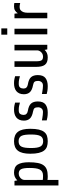

<svg xmlns="http://www.w3.org/2000/svg" viewBox="987 -1728 910 2925"><g transform="rotate(-90 1442.5 -265.0)"><path d="M164.6 2.9V169.9H79.6V-500H149.4L157.7 -457Q205.6 -506.8 275.4 -506.8Q363.8 -506.8 398.7 -450.4Q433.6 -394 433.6 -282.2Q433.6 -200.2 422.6 -144.5Q411.6 -88.9 386.7 -55.7Q361.8 -22 321.3 -7.6Q280.8 6.8 220.7 6.8Q203.6 6.8 189.7 5.9Q175.8 4.9 164.6 2.9ZM259.8 -435.1Q233.9 -435.1 212.2 -422.1Q190.4 -409.2 177.5 -389.6Q164.6 -370.1 164.6 -350.1V-68.8Q175.8 -66.9 191.7 -65.9Q207.5 -64.9 230.5 -64.9Q299.3 -64.9 324.2 -117.2Q336.9 -143.1 341.8 -181.6Q346.7 -220.2 346.7 -272Q346.7 -364.7 327.1 -400.9Q316.4 -419.9 300 -427.5Q283.7 -435.1 259.8 -435.1Z M943.4 -259.8Q943.4 -181.2 931.4 -129.6Q919.4 -78.1 895.5 -47.9Q871.6 -17.1 835.9 -5.1Q800.3 6.8 753.4 6.8Q707.5 6.8 672.4 -5.1Q637.2 -17.1 612.8 -47.9Q588.9 -78.1 576.2 -129.6Q563.5 -181.2 563.5 -259.8Q563.5 -388.2 609.4 -447.5Q655.3 -506.8 753.4 -506.8Q851.6 -506.8 897.5 -447.5Q943.4 -388.2 943.4 -259.8ZM856.4 -245.1Q856.4 -297.9 851.6 -335Q846.7 -372.1 835 -394.5Q812.5 -437 753.4 -437Q693.8 -437 672.4 -394.5Q660.6 -372.1 655.5 -335Q650.4 -297.9 650.4 -245.1Q650.4 -147 673.3 -105Q696.3 -63 753.4 -63Q810.5 -63 833.5 -105Q856.4 -147 856.4 -245.1Z M1359.9 -145Q1359.9 -62 1314.5 -27.6Q1269 6.8 1191.9 6.8Q1148.9 6.8 1118.9 1.5Q1088.9 -3.9 1071.8 -8.8V-82Q1084 -79.6 1106.4 -75.7Q1128.9 -71.8 1154.1 -68.8Q1179.2 -65.9 1198.7 -65.9Q1235.4 -65.9 1253.2 -88.1Q1271 -110.4 1271 -140.1Q1271 -175.8 1258.5 -192.9Q1246.1 -210 1208 -216.8Q1130.9 -231 1099.4 -265.4Q1067.9 -299.8 1067.9 -356Q1067.9 -397 1080.8 -425.5Q1093.8 -454.1 1116.2 -472.2Q1138.7 -490.2 1169.2 -498.5Q1199.7 -506.8 1235.8 -506.8Q1274.9 -506.8 1301.3 -500.5Q1327.6 -494.1 1342.8 -490.2V-417Q1330.1 -419.9 1317.6 -422.9Q1305.2 -425.8 1293 -429.2Q1269 -435.1 1228 -435.1Q1185.1 -435.1 1169.9 -413.8Q1154.8 -392.6 1154.8 -360.8Q1154.8 -306.2 1218.8 -295.9Q1296.9 -283.2 1328.4 -247.1Q1359.9 -210.9 1359.9 -145Z M1761.7 -145Q1761.7 -62 1716.3 -27.6Q1670.9 6.8 1593.8 6.8Q1550.8 6.8 1520.8 1.5Q1490.7 -3.9 1473.6 -8.8V-82Q1485.8 -79.6 1508.3 -75.7Q1530.8 -71.8 1555.9 -68.8Q1581.1 -65.9 1600.6 -65.9Q1637.2 -65.9 1655 -88.1Q1672.9 -110.4 1672.9 -140.1Q1672.9 -175.8 1660.4 -192.9Q1647.9 -210 1609.9 -216.8Q1532.7 -231 1501.2 -265.4Q1469.7 -299.8 1469.7 -356Q1469.7 -397 1482.7 -425.5Q1495.6 -454.1 1518.1 -472.2Q1540.5 -490.2 1571 -498.5Q1601.6 -506.8 1637.7 -506.8Q1676.8 -506.8 1703.1 -500.5Q1729.5 -494.1 1744.6 -490.2V-417Q1731.9 -419.9 1719.5 -422.9Q1707 -425.8 1694.8 -429.2Q1670.9 -435.1 1629.9 -435.1Q1586.9 -435.1 1571.8 -413.8Q1556.6 -392.6 1556.6 -360.8Q1556.6 -306.2 1620.6 -295.9Q1698.7 -283.2 1730.2 -247.1Q1761.7 -210.9 1761.7 -145Z M2222.7 -500V0H2152.8L2145.5 -41Q2124.5 -18.1 2096.7 -5.6Q2068.8 6.8 2030.8 6.8Q1949.7 6.8 1917.5 -37.6Q1900.9 -60.1 1893.8 -94Q1886.7 -127.9 1886.7 -173.8V-500H1971.7V-164.1Q1971.7 -116.7 1984.9 -90.8Q1998 -64.9 2043.9 -64.9Q2069.8 -64.9 2090.3 -77.4Q2110.8 -89.8 2123.5 -108.9Q2136.2 -127.9 2137.7 -147V-500Z M2472.7 -700.2V-609.9H2377.4V-700.2ZM2467.3 -500V0H2382.3V-500Z M2711.9 -308.1V0H2627V-500H2696.8L2703.1 -449.2Q2719.7 -475.1 2744.9 -491Q2770 -506.8 2807.1 -506.8Q2825.2 -506.8 2838.1 -505.4Q2851.1 -503.9 2859.9 -502V-413.1Q2847.2 -416 2830.6 -418.9Q2814 -421.9 2799.8 -421.9Q2768.6 -421.9 2749.3 -405.5Q2730 -389.2 2720.9 -363Q2711.9 -336.9 2711.9 -308.1Z"/></g></svg>

Font: Moulpali
Style: Regular
Weight: 400
Designer: Danh Hong
Version: Version 8.002; ttfautohint (v1.8.3)